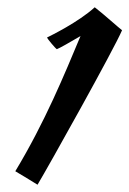

<svg xmlns="http://www.w3.org/2000/svg" viewBox="-20 -720 355 527"><path d="M315 -637C308 -642 260 -685 240 -700C195 -659 119 -622 109 -617C109 -615 131 -588 136 -585C144 -588 172 -604 201 -621C157 -516 104 -386 22 -250C31 -245 75 -218 83 -213C113 -263 293 -585 315 -637Z"/></svg>

Font: Yesteryear
Style: Regular
Weight: 400
Designer: Astigmatic (AOETI)
Foundry: Astigmatic (AOETI)
Version: Version 1.000